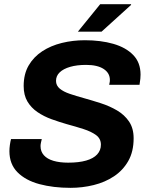

<svg xmlns="http://www.w3.org/2000/svg" viewBox="-20 -892 719 924"><path d="M319.4 12Q236.8 12 170 -5.8Q103.3 -23.7 64.3 -62.9Q25.3 -102.1 25.3 -164.7Q25.3 -178.7 27.6 -194.8Q29.9 -211 33.1 -222.8H181.1Q179.4 -216.4 177.3 -206.5Q175.1 -196.7 175.1 -188.9Q175.1 -162.8 191.2 -144.8Q207.4 -126.8 237.4 -118Q267.4 -109.2 308.2 -109.2Q359.5 -109.2 394.5 -119.3Q429.6 -129.3 447.6 -148.9Q465.6 -168.5 465.6 -195.7Q465.6 -224.7 442.4 -241.8Q419.2 -258.9 381.8 -270.9Q344.5 -282.9 301.5 -294.5Q265 -305 228.1 -318.3Q191.3 -331.6 160.6 -352.4Q130 -373.2 111.9 -403.7Q93.9 -434.2 93.9 -478.2Q93.9 -535.4 117.8 -576.7Q141.7 -617.9 183 -645.1Q224.4 -672.2 277.5 -685.3Q330.7 -698.4 388.3 -698.4Q465 -698.4 525.5 -681Q585.9 -663.6 621.1 -627.3Q656.4 -591 656.4 -533Q656.4 -524.2 655.4 -513Q654.4 -501.8 651.4 -483.8H505.4Q508 -494 508.4 -499Q508.8 -504.1 508.8 -507.3Q508.8 -540.5 478.8 -560.1Q448.7 -579.7 394.2 -579.7Q350.3 -579.7 317.6 -570.3Q284.9 -560.8 267.3 -543.8Q249.6 -526.9 249.6 -502.9Q249.6 -480.4 267.5 -465.5Q285.4 -450.6 316 -440.3Q346.6 -429.9 383.5 -419.8Q423.3 -408.7 465.2 -395.2Q507.2 -381.7 543.2 -360.6Q579.3 -339.4 601.2 -306.9Q623.1 -274.4 623.1 -226.7Q623.1 -162.5 597.4 -117.3Q571.7 -72.1 528.4 -43.4Q485.2 -14.7 430.9 -1.4Q376.6 12 319.4 12ZM354.7 -739.5 462.1 -871.7H610.7L610.9 -868.5L468.6 -739.5Z"/></svg>

Font: Archivo Variable SemiBold
Style: Italic
Weight: 600
Italic angle: -10°
Designer: Hector Gatti
Foundry: Omnibus-Type
Version: Version 2.001